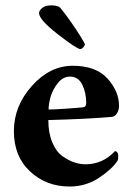

<svg xmlns="http://www.w3.org/2000/svg" viewBox="-20 -679 489 708"><path d="M124 -630.9Q124 -639.6 135.3 -649.4Q146.5 -659.2 168.9 -659.2Q193.4 -659.2 202.1 -650.4Q218.8 -630.9 241.2 -598.6Q263.7 -566.4 278.3 -542.5Q293 -518.6 293 -515.6Q293 -510.7 287.1 -504.4Q281.2 -498 276.4 -498Q263.7 -498 193.8 -552.2Q124 -606.4 124 -630.9ZM159.2 -275.4Q166 -274.4 216.8 -277.8Q267.6 -281.2 285.2 -283.2Q297.9 -284.2 297.9 -298.8Q297.9 -337.9 283.2 -367.2Q268.6 -396.5 238.3 -396.5Q211.9 -396.5 192.9 -372.1Q173.8 -347.7 166.5 -321.8Q159.2 -295.9 159.2 -275.4ZM158.2 -236.3Q158.2 -188.5 172.9 -153.8Q187.5 -119.1 210.4 -103Q233.4 -86.9 254.4 -80.1Q275.4 -73.2 294.9 -73.2Q359.4 -73.2 404.3 -122.1Q416 -119.1 416 -104.5Q416 -89.8 413.1 -85.9Q393.6 -55.7 345.2 -23.4Q296.9 8.8 236.3 8.8Q150.4 8.8 90.8 -46.9Q31.2 -102.5 31.2 -195.3Q31.2 -288.1 97.7 -362.3Q164.1 -436.5 248 -436.5Q334 -436.5 376.5 -389.2Q418.9 -341.8 418.9 -289.1Q418.9 -272.5 411.1 -260.7Q403.3 -249 392.6 -248Q304.7 -240.2 158.2 -236.3Z"/></svg>

Font: Crimson
Style: Bold
Weight: 700
Version: Version 0.8 ; ttfautohint (v1.00) -l 8 -r 50 -G 200 -x 14 -D